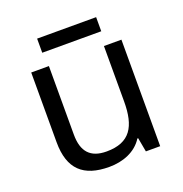

<svg xmlns="http://www.w3.org/2000/svg" viewBox="-124 -788 867 908"><g transform="rotate(-20 309.0 -333.5)"><path d="M457 -677H160V-606H457ZM533 -536H445V-257C445 -132 406 -63 287 -63C206 -63 168 -105 168 -191V-536H79V-185C79 -49 145 10 274 10C343 10 409 -15 444 -71H448L461 0H533Z"/></g></svg>

Font: Noto Sans Elbasan
Style: Regular
Weight: 400
Designer: Monotype Design Team
Foundry: Monotype Imaging Inc.
Version: Version 2.004